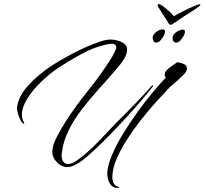

<svg xmlns="http://www.w3.org/2000/svg" viewBox="-20 -812 1009 947"><path d="M763 -792Q769 -792 783.5 -781.5Q798 -771 813.5 -757Q829 -743 838 -732Q847 -738 866 -748Q885 -758 906 -768Q927 -778 943.5 -784.5Q960 -791 964 -791H966Q969 -791 969 -789Q969 -788 965.5 -784Q962 -780 959 -778Q938 -763 905 -742.5Q872 -722 831 -693Q828 -690 822 -690Q815 -690 812 -696Q812 -697 803.5 -710Q795 -723 784.5 -739.5Q774 -756 766.5 -768Q759 -780 760 -778Q758 -780 758 -784Q758 -792 763 -792ZM749 -602Q742 -602 737.5 -608.5Q733 -615 733 -624Q733 -642 750.5 -654.5Q768 -667 784 -667Q794 -667 794 -656Q794 -648 787 -634Q783 -627 773 -614.5Q763 -602 749 -602ZM848 -602Q841 -602 836 -608Q831 -614 831 -624Q831 -641 849 -653.5Q867 -666 883 -666Q892 -666 892 -656Q892 -645 885 -634Q881 -627 871.5 -614.5Q862 -602 848 -602ZM312 12Q284 12 261 -11.5Q238 -35 238 -62Q238 -93 259 -134.5Q280 -176 308 -219Q358 -295 415.5 -366.5Q473 -438 522 -514Q533 -531 540 -544.5Q547 -558 551 -568Q553 -572 553 -575Q553 -578 553 -580Q553 -589 546.5 -592.5Q540 -596 531 -596Q522 -596 512 -594Q502 -592 494 -590Q439 -577 379.5 -544.5Q320 -512 269 -478Q225 -449 183.5 -409Q142 -369 115 -326Q88 -283 88 -246Q88 -227 97 -210Q100 -204 100 -202Q100 -201 99 -201Q97 -201 94 -203.5Q91 -206 89 -207Q79 -220 71 -243.5Q63 -267 64 -281Q69 -334 117.5 -388.5Q166 -443 239 -491Q251 -499 277 -514Q303 -529 336.5 -547Q370 -565 405.5 -580.5Q441 -596 472.5 -606.5Q504 -617 526 -617Q541 -617 560 -612Q579 -607 593 -596Q607 -585 607 -568Q607 -546 592 -521.5Q577 -497 553 -470Q512 -422 467.5 -373Q423 -324 383.5 -272.5Q344 -221 317.5 -167Q291 -113 285 -57Q285 -54 284.5 -51Q284 -48 284 -45Q284 -24 293 -13.5Q302 -3 315 -3Q334 -3 357.5 -19.5Q381 -36 395 -48Q438 -84 476 -125Q514 -166 553 -206Q596 -248 642.5 -296Q689 -344 729 -389Q731 -391 734.5 -391.5Q738 -392 733 -384Q710 -355 676 -315Q642 -275 601.5 -231Q561 -187 520.5 -145.5Q480 -104 444.5 -71Q409 -38 385 -20Q369 -8 349.5 2Q330 12 312 12ZM560 115Q541 115 530 103.5Q519 92 514 76Q509 60 509 46Q509 9 530.5 -43Q552 -95 586.5 -151.5Q621 -208 660.5 -262.5Q700 -317 736.5 -360.5Q773 -404 798 -429Q792 -437 792 -443Q792 -456 804 -467.5Q816 -479 831 -489Q846 -499 854 -505Q868 -504 885 -497Q902 -490 902 -474Q902 -460 885.5 -443.5Q869 -427 860 -419L830 -393Q823 -387 817.5 -382Q812 -377 808 -372Q783 -346 747.5 -306.5Q712 -267 675 -220Q638 -173 606 -123Q574 -73 554 -25.5Q534 22 534 62Q534 78 540.5 91.5Q547 105 565 110Q568 110 568 112Q568 115 560 115Z"/></svg>

Font: The Nautigal
Style: Regular
Weight: 400
Designer: Robert E. Leuschke
Foundry: Robert E. Leuschke
Version: Version 1.100; ttfautohint (v1.8.3)